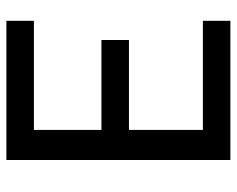

<svg xmlns="http://www.w3.org/2000/svg" viewBox="-90 -650 740 600"><g transform="rotate(-90 280.0 -350.0)"><path d="M80 -700H515V-614H174V-403H455V-317H174V-86H515V0H80Z"/></g></svg>

Font: Retni Sans Medium
Style: Regular
Weight: 500
Designer: Vitaly Kuzmin
Foundry: ParaType Ltd.
Version: Version 1.00;March 2, 2019;FontCreator 11.5.0.2425 64-bit; t